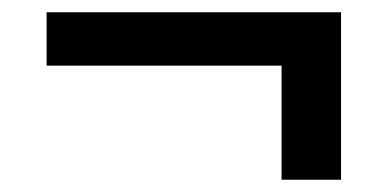

<svg xmlns="http://www.w3.org/2000/svg" viewBox="-20 -293 632 313"><path d="M56 -186V-273H536V-186ZM439 0V-273H536V0Z"/></svg>

Font: Eczar SemiBold
Style: Regular
Weight: 600
Designer: Vaibhav Singh
Foundry: Rosetta Type Foundry
Version: Version 2.000